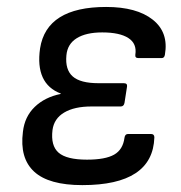

<svg xmlns="http://www.w3.org/2000/svg" viewBox="-20 -520 521 552"><path d="M216.8 12.2Q120.1 12.2 78.1 -26.6Q36.1 -65.4 45.9 -141.1Q50.8 -184.6 79.8 -212.6Q108.9 -240.7 154.8 -250V-251Q80.6 -279.3 95.2 -380.9Q113.8 -500 285.2 -500Q373 -500 419.2 -463.4Q465.3 -426.8 454.1 -362.8Q452.6 -353 444.8 -353H377.9Q367.7 -353 369.1 -362.8Q374 -394.5 349.1 -410.6Q324.2 -426.8 273.9 -426.8Q227.5 -426.8 200.7 -410.2Q173.8 -393.6 170.9 -360.8Q167 -319.8 189 -300.3Q210.9 -280.8 263.2 -280.8H335.9Q346.7 -280.8 345.2 -271L337.9 -224.1Q335.9 -213.9 327.1 -213.9H243.2Q193.8 -213.9 164.6 -196.5Q135.3 -179.2 130.9 -146Q125.5 -101.1 148.4 -81.1Q171.4 -61 230 -61Q282.7 -61 308.1 -75.4Q333.5 -89.8 337.9 -124Q339.4 -134.8 348.1 -134.8H414.1Q423.8 -134.8 423.8 -125Q419.4 12.2 216.8 12.2Z"/></svg>

Font: Sofia Sans
Style: Italic
Weight: 400
Italic angle: -9°
Designer: Botio Nikoltchev, Ani Petrova
Foundry: lettersoup
Version: Version 4.100